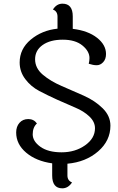

<svg xmlns="http://www.w3.org/2000/svg" viewBox="-20 -883 643 1045"><path d="M376 -794V-726Q459 -716 508 -677.5Q557 -639 557 -589Q557 -561 541.5 -544.5Q526 -528 506.5 -528Q487 -528 463 -536Q467 -552 467 -567Q467 -604 428.5 -635.5Q390 -667 321.5 -667Q253 -667 212 -638Q171 -609 171 -560.5Q171 -512 213 -476.5Q255 -441 315.5 -415Q376 -389 436.5 -362Q497 -335 539 -293.5Q581 -252 581 -199Q581 -117 514 -59Q447 -1 347 8V72Q347 100 372 110Q351 142 319 142Q264 142 264 72V6Q177 -6 122.5 -52Q68 -98 68 -162Q68 -194 86 -214.5Q104 -235 134 -235Q164 -235 181 -211Q158 -190 158 -152Q158 -114 200 -84Q242 -54 315.5 -54Q389 -54 443 -92Q497 -130 497 -185Q497 -220 466.5 -249Q436 -278 390.5 -297Q345 -316 292 -340Q239 -364 193.5 -388Q148 -412 117.5 -452.5Q87 -493 87 -543Q87 -617 147.5 -667.5Q208 -718 293 -727V-792Q293 -822 268 -831Q288 -863 320 -863Q376 -863 376 -794Z"/></svg>

Font: Laila
Style: Regular
Weight: 400
Designer: Hitesh Malaviya
Foundry: Indian Type Foundry
Version: Version 1.302;PS 1.0;hotconv 1.0.78;makeotf.lib2.5.61930; tt